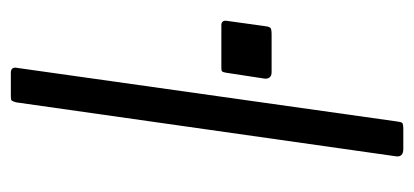

<svg xmlns="http://www.w3.org/2000/svg" viewBox="-230 -552 782 363"><g transform="rotate(-90 161.5 -371.0)"><path d="M113 -13Q112 -4 110 -2Q108 0 98 0H61Q53 0 49.5 -3.5Q46 -7 47 -14L149 -732Q151 -739 152.5 -740.5Q154 -742 160 -742H205Q217 -742 214 -729ZM293 -261Q292 -253 289.5 -251Q287 -249 277 -249H206Q199 -249 196 -253Q193 -257 194 -263L205 -335Q206 -341 207.5 -342.5Q209 -344 213 -344H295Q300 -344 302 -341Q304 -338 303 -333Z"/></g></svg>

Font: Libre Franklin Thin Light
Style: Italic
Weight: 300
Italic angle: -8°
Version: Version 3.000